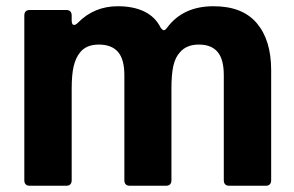

<svg xmlns="http://www.w3.org/2000/svg" viewBox="-20 -596 944 616"><path d="M76 0Q58 0 58 -18V-546Q58 -564 76 -564H192Q210 -564 210 -546V-530Q210 -516 218 -516Q223 -516 230 -523Q282 -576 358 -576Q408 -576 443 -559Q478 -542 495 -508Q501 -499 506 -499Q510 -499 516 -507Q567 -576 665 -576Q758 -576 804 -521.5Q850 -467 850 -371V-18Q850 0 832 0H716Q698 0 698 -18V-355Q698 -406 678 -429.5Q658 -453 618 -453Q579 -453 558 -429Q542 -412 536 -384Q530 -356 530 -312V-18Q530 0 512 0H397Q379 0 379 -18V-355Q379 -406 358.5 -429.5Q338 -453 297 -453Q257 -453 237 -428Q223 -411 216.5 -384Q210 -357 210 -312V-18Q210 0 192 0Z"/></svg>

Font: Open Sauce Two ExtraBold
Style: Regular
Weight: 800
Designer: Alfredo Marco Pradil
Foundry: Creative Sauce Fz LLC
Version: Version 1.477